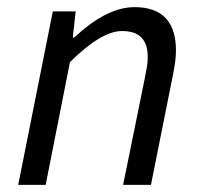

<svg xmlns="http://www.w3.org/2000/svg" viewBox="-20 -518 566 538"><path d="M31 0H108L176 -344C237 -404 284 -431 322 -431C372 -431 394 -406 394 -357C394 -340 391 -326 386 -300L325 0H403L465 -310C470 -337 473 -354 473 -377C473 -452 439 -498 357 -498C297 -498 240 -461 188 -413H184L192 -486H128Z"/></svg>

Font: Source Sans Pro
Style: Italic
Weight: 400
Italic angle: -11°
Designer: Paul D. Hunt
Foundry: Adobe Systems Incorporated
Version: Version 3.006;hotconv 1.0.111;makeotfexe 2.5.65597